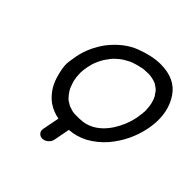

<svg xmlns="http://www.w3.org/2000/svg" viewBox="-220 -873 1213 1213"><g transform="rotate(45 386.5 -267.0)"><path d="M373 -91H412Q416 -92 424 -92Q432 -92 439 -93H442Q469 -97 486 -104L493 -107Q510 -114 527 -125L534 -130Q551 -142 565 -156L569 -160V-161H570L585 -178Q598 -194 609 -211L613 -218Q625 -236 642 -274L653 -304Q661 -328 666 -353L673 -402L672 -403Q674 -409 674 -421Q674 -432 672 -449Q671 -466 667 -482L659 -509L652 -524Q651 -528 648 -531L647 -532Q632 -557 621 -565Q620 -567 619 -567L611 -573Q602 -580 591 -586L589 -587Q572 -594 555 -597L545 -599L525 -601L479 -599Q478 -598 464 -596Q423 -587 402 -579L400 -578H399Q390 -576 354 -555L344 -549Q325 -536 307 -519L299 -511H298Q283 -494 271 -476L260 -461L259 -459Q244 -434 234 -408Q227 -393 220 -358Q215 -332 214 -317V-314Q213 -311 213 -302Q213 -290 215 -266L220 -235Q226 -214 238 -184L244 -174V-173Q260 -148 275 -133Q283 -123 316 -105Q353 -92 363 -92ZM417 6 396 115Q392 135 374.5 149.5Q357 164 337 164Q317 164 305 149Q297 139 297 125Q297 120 298 115L320 2Q268 -7 224 -37Q156 -88 130 -173Q111 -235 111 -278Q111 -293 116.5 -324Q122 -355 122 -357Q141 -451 202 -534Q276 -628 368 -663Q460 -698 533 -698Q665 -698 724 -609Q773 -536 773 -439Q773 -398 764 -353Q738 -223 651 -119Q603 -64 540 -29Q480 2 417 6Z"/></g></svg>

Font: Bad Comic
Style: Italic
Weight: 400
Italic angle: -11°
Designer: GGBotNet
Foundry: GGBotNet
Version: 0.95